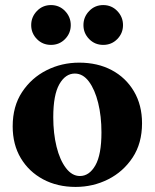

<svg xmlns="http://www.w3.org/2000/svg" viewBox="-20 -722 610 757"><path d="M292 -475Q365 -475 420.5 -445.5Q476 -416 508 -362Q540 -308 540 -236Q540 -157 503 -101Q466 -45 406.5 -15Q347 15 278 15Q206 15 150 -15Q94 -45 62 -98.5Q30 -152 30 -224Q30 -303 67 -359Q104 -415 163.5 -445Q223 -475 292 -475ZM295 -28Q332 -28 356 -70Q380 -112 380 -200Q380 -264 367 -316.5Q354 -369 330.5 -400.5Q307 -432 275 -432Q238 -432 214 -390Q190 -348 190 -260Q190 -196 203 -143.5Q216 -91 240 -59.5Q264 -28 295 -28ZM181 -545Q148 -545 125.5 -568Q103 -591 103 -623Q103 -655 125.5 -678.5Q148 -702 181 -702Q214 -702 236.5 -678.5Q259 -655 259 -623Q259 -591 236.5 -568Q214 -545 181 -545ZM387 -545Q354 -545 331.5 -568Q309 -591 309 -623Q309 -655 331.5 -678.5Q354 -702 387 -702Q420 -702 442.5 -678.5Q465 -655 465 -623Q465 -591 442.5 -568Q420 -545 387 -545Z"/></svg>

Font: Bona Nova SC
Style: Bold
Weight: 700
Designer: Mateusz Machalski
Foundry: Capitalics
Version: Version 4.001; ttfautohint (v1.8.4.7-5d5b)